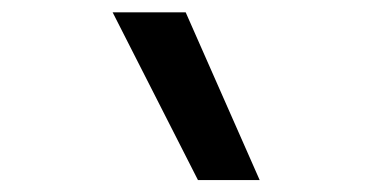

<svg xmlns="http://www.w3.org/2000/svg" viewBox="-20 -815 626 313"><path d="M302.7 -521.5H403.3L282.7 -794.9H163.6Z"/></svg>

Font: Cascadia Mono NF
Style: Regular
Weight: 400
Monospace: yes
Designer: Aaron Bell
Foundry: Saja Typeworks
Version: Version 2404.023